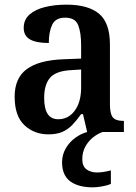

<svg xmlns="http://www.w3.org/2000/svg" viewBox="-20 -568 586 826"><path d="M188 10Q127 10 85 -29.5Q43 -69 43 -152Q43 -232 95 -270.5Q147 -309 252 -313L329 -316V-373Q329 -427 316.5 -459.5Q304 -492 260 -492Q219 -492 204.5 -461.5Q190 -431 190 -383Q136 -383 109 -398.5Q82 -414 82 -448Q82 -483 106.5 -505Q131 -527 173 -537.5Q215 -548 266 -548Q359 -548 406 -509Q453 -470 453 -376V-119Q453 -78 465.5 -63Q478 -48 509 -48H513V0H355L337 -77H329Q309 -49 290.5 -30Q272 -11 248 -0.5Q224 10 188 10ZM230 -55Q275 -55 302 -92.5Q329 -130 329 -191V-269L282 -266Q219 -262 194.5 -232.5Q170 -203 170 -147Q170 -55 230 -55ZM380 238Q317 238 282 212Q247 186 247 130Q247 98 262.5 71Q278 44 303 25.5Q328 7 355 0H421Q401 7 381 22.5Q361 38 347.5 62Q334 86 334 117Q334 147 352 160.5Q370 174 398 174Q423 174 457 165V223Q442 230 418.5 234Q395 238 380 238Z"/></svg>

Font: Noto Serif Tamil SemiCondensed SemiBold
Style: Regular
Weight: 600
Width: 4
Designer: Indian Type Foundry, Tom Grace, and the Monotype Design Team
Foundry: Monotype Imaging Inc.
Version: Version 2.004; ttfautohint (v1.8.4.7-5d5b)